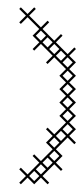

<svg xmlns="http://www.w3.org/2000/svg" viewBox="-20 -381 223 513"><path d="M89.3 -307.9 57.9 -339.3 75.7 -357.1 71.4 -361.4 53.6 -343.6 35.7 -361.4 31.4 -357.1 49.3 -339.3 31.4 -321.4 35.7 -317.1 53.6 -335 85 -303.6 67.1 -285.7 85 -267.9 67.1 -250 71.4 -245.7 89.3 -263.6 120.7 -232.1 102.9 -214.3 107.1 -210 125 -227.9 156.4 -196.4 138.6 -178.6 156.4 -160.7 138.6 -142.9 156.4 -125 138.6 -107.1 156.4 -89.3 138.6 -71.4 156.4 -53.6 125 -22.1 107.1 -40 102.9 -35.7 120.7 -17.9 102.9 0 120.7 17.9 89.3 49.3 71.4 31.4 67.1 35.7 85 53.6 53.6 85 35.7 67.1 31.4 71.4 49.3 89.3 31.4 107.1 35.7 111.4 53.6 93.6 71.4 111.4 89.3 93.6 107.1 111.4 111.4 107.1 93.6 89.3 125 57.9 142.9 75.7 147.1 71.4 129.3 53.6 147.1 35.7 129.3 17.9 160.7 -13.6 178.6 4.3 182.9 0 165 -17.9 182.9 -35.7 165 -53.6 182.9 -71.4 165 -89.3 182.9 -107.1 165 -125 182.9 -142.9 165 -160.7 182.9 -178.6 165 -196.4 182.9 -214.3 165 -232.1 182.9 -250 178.6 -254.3 160.7 -236.4 129.3 -267.9 147.1 -285.7 142.9 -290 125 -272.1 93.6 -303.6 111.4 -321.4 107.1 -325.7ZM111.4 -250 125 -263.6 138.6 -250 125 -236.4ZM147.1 -214.3 160.7 -227.9 174.3 -214.3 160.7 -200.7ZM142.9 -31.4 156.4 -17.9 142.9 -4.3 129.3 -17.9ZM107.1 40 120.7 53.6 107.1 67.1 93.6 53.6ZM71.4 75.7 85 89.3 71.4 102.9 57.9 89.3ZM75.7 71.4 89.3 57.9 102.9 71.4 89.3 85ZM75.7 -285.7 89.3 -299.3 102.9 -285.7 89.3 -272.1ZM93.6 -267.9 107.1 -281.4 120.7 -267.9 107.1 -254.3ZM111.4 35.7 125 22.1 138.6 35.7 125 49.3ZM111.4 0 125 -13.6 138.6 0 125 13.6ZM129.3 -232.1 142.9 -245.7 156.4 -232.1 142.9 -218.6ZM147.1 -35.7 160.7 -49.3 174.3 -35.7 160.7 -22.1ZM147.1 -71.4 160.7 -85 174.3 -71.4 160.7 -57.9ZM147.1 -107.1 160.7 -120.7 174.3 -107.1 160.7 -93.6ZM147.1 -142.9 160.7 -156.4 174.3 -142.9 160.7 -129.3ZM147.1 -178.6 160.7 -192.1 174.3 -178.6 160.7 -165Z"/></svg>

Font: Gossip Low Cross Stitch
Style: Regular
Weight: 300
Width: 3
Designer: Deborah Khodanovich
Version: Version 1.001;Glyphs 3.3.1 (3343)